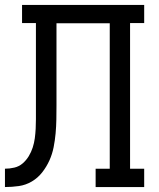

<svg xmlns="http://www.w3.org/2000/svg" viewBox="-20 -755 640 775"><path d="M0 0V-74Q19 -74 38 -78.5Q57 -83 71.5 -95.5Q86 -108 96 -124.5Q106 -141 112 -159.5Q118 -178 120.5 -197Q123 -216 124 -235Q125 -254 125 -273.5Q125 -293 125 -312V-662H69V-735H562V-662H505V-74H562V0H366V-74H423V-661H208V-329Q208 -301 207.5 -273Q207 -245 204.5 -217Q202 -189 196.5 -161Q191 -133 179.5 -107.5Q168 -82 150.5 -59.5Q133 -37 108.5 -22.5Q84 -8 56 -4Q28 0 0 0Z"/></svg>

Font: Iosevka Plex Etoile
Style: Regular
Weight: 400
Designer: Belleve Invis
Foundry: Belleve Invis
Version: Version 25.1.1; ttfautohint (v1.8.4)